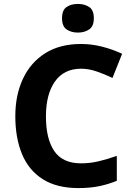

<svg xmlns="http://www.w3.org/2000/svg" viewBox="-20 -948 677 978"><path d="M393 -598Q306 -598 260 -533Q214 -468 214 -355Q214 -241 256.5 -178.5Q299 -116 393 -116Q437 -116 480.5 -126Q524 -136 575 -154V-27Q528 -8 482 1Q436 10 379 10Q269 10 197.5 -35.5Q126 -81 92 -163.5Q58 -246 58 -356Q58 -464 97 -547Q136 -630 210.5 -677Q285 -724 393 -724Q446 -724 499.5 -710.5Q553 -697 602 -674L553 -551Q513 -570 472.5 -584Q432 -598 393 -598ZM377 -928Q410 -928 434 -912.5Q458 -897 458 -855Q458 -814 434 -798Q410 -782 377 -782Q343 -782 319.5 -798Q296 -814 296 -855Q296 -897 319.5 -912.5Q343 -928 377 -928Z"/></svg>

Font: Noto Sans Balinese
Style: Regular
Weight: 400
Designer: Aditya Bayu, David Williams
Foundry: David Williams
Version: Version 2.003